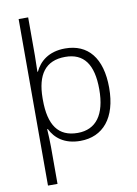

<svg xmlns="http://www.w3.org/2000/svg" viewBox="-105 -828 809 1131"><g transform="rotate(-10 299.5 -262.0)"><path d="M543 -269C543 -448 463 -542 327 -542C229 -542 173 -493 146 -435H143C144 -460 145 -505 145 -531V-760H88V236H145V15C145 -16 143 -62 141 -92H145C172 -36 227 10 322 10C458 10 543 -89 543 -269ZM484 -270C484 -119 425 -39 315 -39C199 -39 146 -115 146 -266V-277C147 -416 200 -493 319 -493C430 -493 484 -420 484 -270Z"/></g></svg>

Font: Noto Sans Telugu Light
Style: Regular
Weight: 300
Designer: Jelle Bosma - Monotype Design Team
Foundry: Monotype Imaging Inc.
Version: Version 2.005